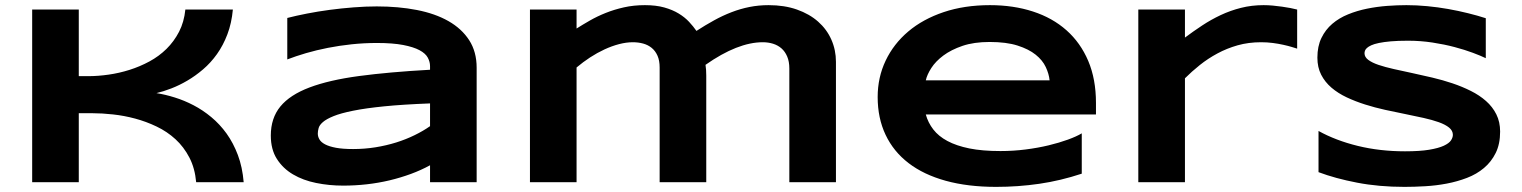

<svg xmlns="http://www.w3.org/2000/svg" viewBox="-20 -708 5915 746"><path d="M742.2 0Q737.3 -54.7 715.8 -95.9Q694.3 -137.2 661.9 -167Q629.4 -196.8 588.6 -216.3Q547.9 -235.8 504.9 -247.3Q461.9 -258.8 419.2 -263.4Q376.5 -268.1 339.8 -268.1H286.1V0H105V-670.9H286.1V-412.1H323.2Q360.8 -412.1 401.9 -418Q442.9 -423.8 483.2 -436.5Q523.4 -449.2 560.5 -469.2Q597.7 -489.3 627 -518.1Q656.2 -546.9 675.8 -584.7Q695.3 -622.6 700.2 -670.9H884.8Q879.9 -617.7 863.5 -574.7Q847.2 -531.7 823 -497.8Q798.8 -463.9 769 -438.5Q739.3 -413.1 708 -394.8Q676.8 -376.5 645.8 -364.5Q614.7 -352.5 587.9 -346.2Q622.1 -340.8 658.9 -329.3Q695.8 -317.9 731.9 -299.1Q768.1 -280.3 801 -252.9Q834 -225.6 860.4 -189Q886.7 -152.3 904.3 -105.5Q921.9 -58.6 926.8 0Z M1650.9 0V-65.9Q1616.2 -46.9 1576.4 -32.2Q1536.6 -17.6 1493.7 -7.3Q1450.7 2.9 1405 8.1Q1359.4 13.2 1313 13.2Q1258.8 13.2 1208.3 2.9Q1157.7 -7.3 1118.7 -30.3Q1079.6 -53.2 1055.9 -90.3Q1032.2 -127.4 1032.2 -181.2Q1032.2 -249 1069.3 -294.2Q1106.4 -339.4 1182.6 -368.2Q1258.8 -397 1375.2 -412.6Q1491.7 -428.2 1650.9 -437V-451.2Q1650.9 -467.8 1642.1 -484.1Q1633.3 -500.5 1610.1 -512.9Q1586.9 -525.4 1546.6 -533.2Q1506.3 -541 1443.8 -541Q1394.5 -541 1346.4 -535.9Q1298.3 -530.8 1253.7 -522Q1209 -513.2 1168.9 -501.5Q1128.9 -489.7 1096.2 -477.1V-638.2Q1130.4 -647 1172.9 -655.3Q1215.3 -663.6 1261.2 -669.7Q1307.1 -675.8 1354 -679.4Q1400.9 -683.1 1443.8 -683.1Q1528.3 -683.1 1599.6 -669.2Q1670.9 -655.3 1722.4 -626Q1773.9 -596.7 1803 -551.8Q1832 -506.8 1832 -444.8V0ZM1650.9 -306.2Q1546.4 -302.2 1473.4 -294.9Q1400.4 -287.6 1352.1 -277.8Q1303.7 -268.1 1276.1 -256.8Q1248.5 -245.6 1234.9 -233.9Q1221.2 -222.2 1218 -210.4Q1214.8 -198.7 1214.8 -189Q1214.8 -177.2 1221.2 -166.3Q1227.5 -155.3 1243.4 -147Q1259.3 -138.7 1285.6 -133.8Q1312 -128.9 1352.1 -128.9Q1396.5 -128.9 1439 -135.7Q1481.4 -142.6 1519.5 -154.5Q1557.6 -166.5 1591.1 -182.9Q1624.5 -199.2 1650.9 -217.8Z M2220.2 -670.9V-597.2Q2244.1 -612.3 2272.2 -628.4Q2300.3 -644.5 2333.3 -657.7Q2366.2 -670.9 2404.1 -679.4Q2441.9 -688 2485.8 -688Q2528.8 -688 2561 -679Q2593.3 -669.9 2616.9 -655.5Q2640.6 -641.1 2657.2 -623.3Q2673.8 -605.5 2686 -587.9Q2720.7 -610.4 2754.4 -628.9Q2788.1 -647.5 2822.3 -660.6Q2856.4 -673.8 2892.1 -680.9Q2927.7 -688 2966.3 -688Q3027.8 -688 3076.4 -670.9Q3125 -653.8 3158.7 -624Q3192.4 -594.2 3210.2 -554Q3228 -513.7 3228 -467.8V0H3046.9V-441.9Q3046.9 -468.8 3038.6 -488.3Q3030.3 -507.8 3016.4 -520Q3002.4 -532.2 2983.6 -538.1Q2964.8 -543.9 2943.8 -543.9Q2846.2 -543.9 2721.2 -456.1Q2722.7 -447.8 2723.4 -436.5Q2724.1 -425.3 2724.1 -414.1V0H2543V-445.8Q2543 -472.7 2534.7 -491.5Q2526.4 -510.3 2512 -522Q2497.6 -533.7 2478.8 -538.8Q2460 -543.9 2439 -543.9Q2413.6 -543.9 2385.5 -536.6Q2357.4 -529.3 2328.9 -516.1Q2300.3 -502.9 2272.7 -484.9Q2245.1 -466.8 2220.2 -445.8V0H2039.1V-670.9Z M4183.1 -33.2Q4100.6 -5.9 4018.3 6.1Q3936 18.1 3850.1 18.1Q3740.2 18.1 3654.5 -5.6Q3568.8 -29.3 3510.3 -74.2Q3451.7 -119.1 3420.9 -184.1Q3390.1 -249 3390.1 -331.1Q3390.1 -407.2 3421.1 -472.4Q3452.1 -537.6 3509 -585.7Q3565.9 -633.8 3646.5 -660.9Q3727.1 -688 3826.2 -688Q3917.5 -688 3993.4 -663.3Q4069.3 -638.7 4123.8 -590.3Q4178.2 -542 4208.3 -471.2Q4238.3 -400.4 4238.3 -308.1V-263.2H3577.1Q3585.9 -231.4 3606.2 -205.1Q3626.5 -178.7 3661.1 -160.2Q3695.8 -141.6 3746.3 -131.3Q3796.9 -121.1 3867.2 -121.1Q3917 -121.1 3964.8 -127.2Q4012.7 -133.3 4054.2 -143.3Q4095.7 -153.3 4129.2 -165.5Q4162.6 -177.7 4183.1 -189.9ZM4058.1 -396Q4055.7 -420.9 4043.2 -447.5Q4030.8 -474.1 4003.9 -495.6Q3977.1 -517.1 3933.6 -531Q3890.1 -544.9 3825.2 -544.9Q3764.2 -544.9 3719.7 -529.8Q3675.3 -514.6 3645.3 -492.2Q3615.2 -469.7 3598.6 -443.8Q3582 -418 3577.1 -396Z M5020 -519Q5012.7 -521.5 4998.8 -525.6Q4984.9 -529.8 4966.3 -533.9Q4947.8 -538.1 4925.5 -541Q4903.3 -543.9 4879.9 -543.9Q4831.1 -543.9 4788.8 -532Q4746.6 -520 4710 -500.2Q4673.3 -480.5 4641.8 -455.3Q4610.4 -430.2 4584 -403.8V0H4402.8V-670.9H4584V-562Q4616.7 -586.4 4651.1 -609.1Q4685.5 -631.8 4722.9 -649.4Q4760.3 -667 4801.8 -677.5Q4843.3 -688 4889.6 -688Q4907.2 -688 4925.5 -686.3Q4943.8 -684.6 4961.2 -682.1Q4978.5 -679.7 4993.7 -676.8Q5008.8 -673.8 5020 -670.9V-519Z M5752.9 -481.9Q5733.9 -491.2 5702.6 -502.9Q5671.4 -514.6 5631.8 -525.1Q5592.3 -535.6 5545.9 -542.7Q5499.5 -549.8 5450.7 -549.8Q5411.6 -549.8 5384 -547.4Q5356.4 -544.9 5337.6 -541Q5318.8 -537.1 5307.9 -532Q5296.9 -526.9 5291 -521.5Q5285.2 -516.1 5283.4 -510.7Q5281.7 -505.4 5281.7 -501Q5281.7 -486.3 5296.4 -475.3Q5311 -464.4 5336.4 -455.8Q5361.8 -447.3 5395.5 -439.7Q5429.2 -432.1 5467 -424.1Q5504.9 -416 5545.2 -406.5Q5585.4 -397 5623.3 -384.3Q5661.1 -371.6 5694.8 -354.7Q5728.5 -337.9 5753.9 -315.4Q5779.3 -293 5793.9 -263.7Q5808.6 -234.4 5808.6 -196.8Q5808.6 -148.4 5791.5 -113.8Q5774.4 -79.1 5745.8 -55.2Q5717.3 -31.2 5679.7 -16.8Q5642.1 -2.4 5600.8 5.4Q5559.6 13.2 5517.3 15.6Q5475.1 18.1 5437 18.1Q5337.4 18.1 5252.7 1.7Q5168 -14.6 5103 -39.1V-199.2Q5169.9 -162.1 5255.6 -141.1Q5341.3 -120.1 5439 -120.1Q5496.6 -120.1 5533 -126.2Q5569.3 -132.3 5589.8 -141.8Q5610.4 -151.4 5617.7 -162.6Q5625 -173.8 5625 -184.1Q5625 -200.2 5610.4 -212.2Q5595.7 -224.1 5570.3 -233.2Q5544.9 -242.2 5511.2 -249.8Q5477.5 -257.3 5439.7 -264.9Q5401.9 -272.5 5361.8 -281.2Q5321.8 -290 5283.9 -302Q5246.1 -314 5212.4 -329.8Q5178.7 -345.7 5153.3 -367.4Q5127.9 -389.2 5113.3 -417.7Q5098.6 -446.3 5098.6 -483.9Q5098.6 -528.3 5114.3 -560.5Q5129.9 -592.8 5156.5 -615.5Q5183.1 -638.2 5218 -652.3Q5252.9 -666.5 5291.5 -674.3Q5330.1 -682.1 5369.6 -685.1Q5409.2 -688 5444.8 -688Q5483.9 -688 5525.1 -684.1Q5566.4 -680.2 5606.4 -673.1Q5646.5 -666 5683.8 -656.7Q5721.2 -647.5 5752.9 -637.2Z"/></svg>

Font: REH Gaming
Style: Gaming
Weight: 700
Designer: Astigmatic (AOETI)
Foundry: Astigmatic (AOETI)
Version: Version 1.001 2011